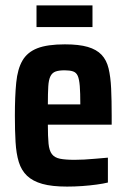

<svg xmlns="http://www.w3.org/2000/svg" viewBox="-20 -682 469 710"><path d="M228 8Q172 8 136.5 -2Q101 -12 80 -32Q59 -52 49.5 -83Q40 -114 37.5 -157Q35 -200 35 -254Q35 -326 40 -376.5Q45 -427 63 -458Q81 -489 118 -503.5Q155 -518 220 -518Q272 -518 304.5 -508.5Q337 -499 355.5 -479.5Q374 -460 381.5 -429Q389 -398 391 -354.5Q393 -311 393 -255V-221H157Q157 -177 159.5 -151Q162 -125 172 -112Q182 -99 202 -95Q222 -91 256 -91Q273 -91 291.5 -92Q310 -93 332.5 -95Q355 -97 379 -99V-7Q363 -3 337.5 0.5Q312 4 284 6Q256 8 228 8ZM277 -280V-296Q277 -339 275 -364Q273 -389 267.5 -401.5Q262 -414 250 -418Q238 -422 219 -422Q198 -422 185.5 -417.5Q173 -413 166.5 -400Q160 -387 158.5 -362Q157 -337 157 -296H292ZM115 -582V-662H322V-582Z"/></svg>

Font: Saira Condensed
Style: Bold
Weight: 700
Width: 3
Designer: Hector Gatti with collaboration of the Omnibus-Type team
Foundry: Omnibus-Type
Version: Version 1.101